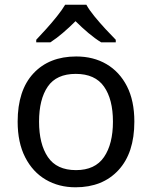

<svg xmlns="http://www.w3.org/2000/svg" viewBox="-20 -786 645 816"><path d="M551 -269Q551 -136 483.5 -63Q416 10 301 10Q230 10 174.5 -22.5Q119 -55 87 -117.5Q55 -180 55 -269Q55 -402 122 -474Q189 -546 304 -546Q377 -546 432.5 -513.5Q488 -481 519.5 -419.5Q551 -358 551 -269ZM146 -269Q146 -174 183.5 -118.5Q221 -63 303 -63Q384 -63 422 -118.5Q460 -174 460 -269Q460 -364 422 -418Q384 -472 302 -472Q220 -472 183 -418Q146 -364 146 -269ZM347 -766Q359 -744 381.5 -716.5Q404 -689 428.5 -662.5Q453 -636 472 -617V-606H410Q384 -622 356 -645.5Q328 -669 301 -696Q274 -669 247 -646Q220 -623 194 -606H134V-617Q153 -637 176.5 -663Q200 -689 222 -716.5Q244 -744 257 -766Z"/></svg>

Font: Noto Sans Old North Arabian
Style: Regular
Weight: 400
Designer: Monotype Design Team
Foundry: Monotype Imaging Inc.
Version: Version 2.001; ttfautohint (v1.8.4.7-5d5b)